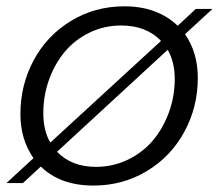

<svg xmlns="http://www.w3.org/2000/svg" viewBox="-23 -574 686 602"><path d="M597.2 -330.1Q597.2 -237.8 554.7 -160.2Q512.2 -82.5 437 -37.4Q361.8 7.8 270 7.8Q166 7.8 105 -51.8L48.8 0H-2.9L82 -78.1Q41 -136.7 41 -215.8Q41 -308.1 82.8 -385.5Q124.5 -462.9 199.7 -508.5Q274.9 -554.2 367.2 -554.2Q470.2 -554.2 534.2 -493.2L590.8 -545.9H643.1L557.1 -466.8Q597.2 -409.2 597.2 -330.1ZM112.8 -219.2Q112.8 -164.1 134.8 -127L481.9 -445.8Q435.5 -494.1 356.9 -494.1Q303.7 -494.1 257.6 -471.7Q211.4 -449.2 179.9 -411.4Q148.4 -373.5 130.6 -323.7Q112.8 -273.9 112.8 -219.2ZM277.8 -50.8Q331.1 -50.8 377.7 -73.2Q424.3 -95.7 456.3 -133.5Q488.3 -171.4 506.6 -221.7Q524.9 -272 524.9 -326.2Q524.9 -379.4 502.9 -418L155.8 -98.1Q201.7 -50.8 277.8 -50.8Z"/></svg>

Font: SVN-Poppins Light
Style: Italic
Weight: 300
Italic angle: -10°
Designer: Ninad Kale (Devanagari), Jonny Pinhorn (Latin)
Foundry: Indian Type Foundry
Version: Version 3.002 2017